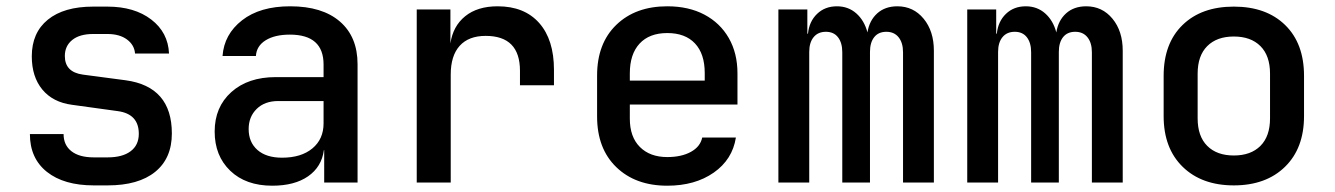

<svg xmlns="http://www.w3.org/2000/svg" viewBox="-20 -580 4240 610"><path d="M278 9Q183 9 129 -34Q75 -77 75 -154H182Q182 -119 207 -99.5Q232 -80 278 -80H322Q369 -80 395 -99.5Q421 -119 421 -155Q421 -218 354 -227L209 -247Q148 -255 114.5 -295.5Q81 -336 81 -401Q81 -476 132 -517.5Q183 -559 276 -559H321Q407 -559 460.5 -518Q514 -477 517 -410H409Q407 -437 383.5 -454.5Q360 -472 321 -472H276Q233 -472 209.5 -453Q186 -434 186 -402Q186 -351 243 -343L379 -325Q526 -305 526 -156Q526 -77 473 -34Q420 9 322 9Z M845 10Q761 10 711.5 -37.5Q662 -85 662 -162Q662 -240 715 -287.5Q768 -335 856 -335H1008V-375Q1008 -470 901 -470Q853 -470 824 -452Q795 -434 793 -402H687Q692 -471 749 -515.5Q806 -560 902 -560Q1004 -560 1060 -511.5Q1116 -463 1116 -376V0H1010V-103H1009Q1002 -50 959 -20Q916 10 845 10ZM876 -79Q937 -79 972.5 -108.5Q1008 -138 1008 -188V-259H864Q821 -259 795.5 -234Q770 -209 770 -170Q770 -128 798 -103.5Q826 -79 876 -79Z M1304 0V-550H1411V-442Q1419 -497 1458 -528.5Q1497 -560 1561 -560Q1646 -560 1693 -507Q1740 -454 1740 -358V-309H1632V-355Q1632 -466 1523 -466Q1469 -466 1440.5 -434.5Q1412 -403 1412 -343V0Z M2100 10Q1999 10 1938 -49Q1877 -108 1877 -210V-340Q1877 -442 1938 -501Q1999 -560 2100 -560Q2168 -560 2218 -533.5Q2268 -507 2295.5 -459Q2323 -411 2323 -347V-248H1981V-203Q1981 -145 2013 -113Q2045 -81 2100 -81Q2145 -81 2175 -97.5Q2205 -114 2211 -143H2318Q2307 -73 2247.5 -31.5Q2188 10 2100 10ZM1981 -347V-324H2219V-348Q2219 -409 2188 -442Q2157 -475 2100 -475Q2043 -475 2012 -441.5Q1981 -408 1981 -347Z M2453 0V-550H2545V-473H2547Q2551 -512 2576 -536Q2601 -560 2639 -560Q2675 -560 2700.5 -537.5Q2726 -515 2736 -477Q2742 -515 2767 -537.5Q2792 -560 2831 -560Q2882 -560 2914.5 -520.5Q2947 -481 2947 -419V0H2849V-414Q2849 -444 2835 -461.5Q2821 -479 2796 -479Q2771 -479 2757.5 -462Q2744 -445 2744 -415V0H2656V-414Q2656 -444 2642.5 -461.5Q2629 -479 2604 -479Q2579 -479 2565 -462Q2551 -445 2551 -415V0Z M3053 0V-550H3145V-473H3147Q3151 -512 3176 -536Q3201 -560 3239 -560Q3275 -560 3300.5 -537.5Q3326 -515 3336 -477Q3342 -515 3367 -537.5Q3392 -560 3431 -560Q3482 -560 3514.5 -520.5Q3547 -481 3547 -419V0H3449V-414Q3449 -444 3435 -461.5Q3421 -479 3396 -479Q3371 -479 3357.5 -462Q3344 -445 3344 -415V0H3256V-414Q3256 -444 3242.5 -461.5Q3229 -479 3204 -479Q3179 -479 3165 -462Q3151 -445 3151 -415V0Z M3900 9Q3798 9 3737.5 -50Q3677 -109 3677 -211V-339Q3677 -442 3737 -500.5Q3797 -559 3900 -559Q4003 -559 4063 -500.5Q4123 -442 4123 -339V-211Q4123 -109 4062.5 -50Q4002 9 3900 9ZM3900 -86Q3954 -86 3984.5 -116.5Q4015 -147 4015 -204V-346Q4015 -403 3984.5 -433.5Q3954 -464 3900 -464Q3846 -464 3815.5 -433.5Q3785 -403 3785 -346V-204Q3785 -147 3815.5 -116.5Q3846 -86 3900 -86Z"/></svg>

Font: JetBrains Mono SemiBold
Style: Regular
Weight: 472
Monospace: yes
Designer: Philipp Nurullin, Konstantin Bulenkov
Foundry: JetBrains
Version: Version 2.305; ttfautohint (v1.8.4.7-5d5b)